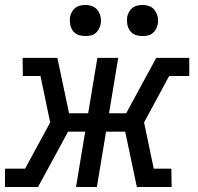

<svg xmlns="http://www.w3.org/2000/svg" viewBox="-29 -753 799 773"><path d="M124 0H-9V-74H72L173 -260L134 -447H63L62 -520H202L249 -297H326L363 -520H447L410 -297H479L600 -520H733V-447H652L551 -260L590 -74H661L662 0H522L475 -223H398L361 0H277L314 -223H245ZM544 -608Q529 -608 515.5 -613Q502 -618 494 -629.5Q486 -641 483.5 -655.5Q481 -670 483 -685Q485 -695 490.5 -705Q496 -715 504.5 -721.5Q513 -728 523.5 -730.5Q534 -733 545 -733Q560 -733 573.5 -727.5Q587 -722 595 -710.5Q603 -699 606 -684.5Q609 -670 606 -655Q604 -645 598.5 -635Q593 -625 584.5 -618.5Q576 -612 565.5 -610Q555 -608 544 -608ZM314 -608Q299 -608 285.5 -613Q272 -618 264 -629.5Q256 -641 253.5 -655.5Q251 -670 253 -685Q255 -695 260.5 -705Q266 -715 274.5 -721.5Q283 -728 293.5 -730.5Q304 -733 315 -733Q330 -733 343.5 -727.5Q357 -722 365 -710.5Q373 -699 376 -684.5Q379 -670 376 -655Q374 -645 368.5 -635Q363 -625 354.5 -618.5Q346 -612 335.5 -610Q325 -608 314 -608Z"/></svg>

Font: Iosevka Plex Etoile
Style: Italic
Weight: 400
Italic angle: -9°
Designer: Belleve Invis
Foundry: Belleve Invis
Version: Version 25.1.1; ttfautohint (v1.8.4)